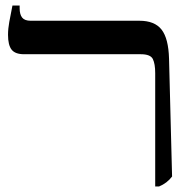

<svg xmlns="http://www.w3.org/2000/svg" viewBox="-20 -667 687 694"><path d="M541 7V-403Q541 -436 532.5 -453.5Q524 -471 489 -471H67Q35 -471 22 -487.5Q9 -504 9 -541Q9 -563 13.5 -587.5Q18 -612 25 -647H51V-637Q51 -615 60 -603.5Q69 -592 91 -592H484Q539 -592 564 -560Q589 -528 591 -455L602 -29Q584 -5 555 7Z"/></svg>

Font: Noto Serif Hebrew Condensed SemiBold
Style: Regular
Weight: 600
Width: 3
Designer: Monotype Design Team
Foundry: Monotype Imaging Inc.
Version: Version 2.004; ttfautohint (v1.8.4.7-5d5b)